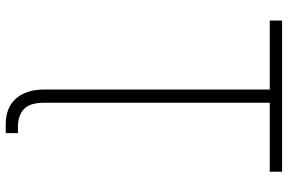

<svg xmlns="http://www.w3.org/2000/svg" viewBox="-182 -586 971 647"><g transform="rotate(90 303.5 -262.5)"><path d="M326.2 0V74.2Q326.2 122.1 347.4 142.1Q368.7 162.1 405.3 162.6H428.7V203.6H396Q371.1 203.6 349.9 195.3Q328.6 187 313.5 170.7Q298.3 154.3 290 130.1Q281.7 106 281.7 74.7V0ZM49.3 -686V-727.5H558.6V-686H326.2V0H281.7V-686Z"/></g></svg>

Font: Inter Tight ExtraLight
Style: Regular
Weight: 250
Designer: Rasmus Andersson
Foundry: rsms
Version: Version 3.004